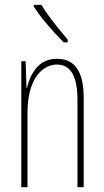

<svg xmlns="http://www.w3.org/2000/svg" viewBox="-20 -783 437 803"><path d="M330 -375V0H304V-365Q304 -513 219 -513Q185 -513 156.5 -490Q128 -467 111.5 -421.5Q95 -376 95 -311V0H69V-527H87L91 -415H93Q104 -467 135 -502Q166 -537 219 -537Q330 -537 330 -375ZM250 -633Q249 -635 263 -617V-606H246Q159 -695 121 -756V-763H153Q184 -711 250 -633Z"/></svg>

Font: Noto Sans Display Thin Cond
Style: Regular
Weight: 250
Width: 3
Designer: Monotype Design team
Foundry: Monotype Imaging Inc.
Version: Version 1.000